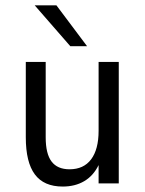

<svg xmlns="http://www.w3.org/2000/svg" viewBox="-20 -684 540 716"><path d="M76.2 -171.9V-453.1H150.4V-171.9Q150.4 -110.4 172.4 -81.5Q194.3 -52.7 239.3 -52.7Q292 -52.7 319.8 -89.8Q347.7 -127 347.7 -196.3V-453.1H422.9V0H347.7V-68.4Q328.1 -28.3 293.9 -8.3Q259.8 11.7 213.9 11.7Q143.6 11.7 109.9 -33.7Q76.2 -79.1 76.2 -171.9ZM190.4 -664.1 304.7 -511.7H242.2L109.4 -664.1Z"/></svg>

Font: BabelStone Marchen
Style: Regular
Weight: 400
Designer: Andrew West
Foundry: Andrew West
Version: Version 9.003 2021-11-11